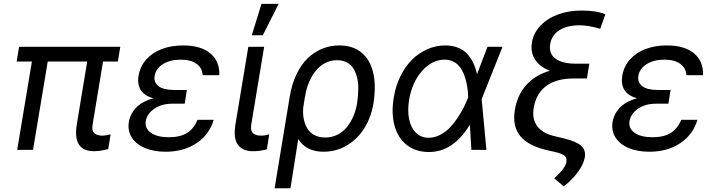

<svg xmlns="http://www.w3.org/2000/svg" viewBox="-20 -793 3774 1016"><path d="M616.5 -545.5 603.7 -467.3H525.2L470.2 -134.9Q467 -116.8 470.3 -104.2Q473.7 -91.6 482.2 -85.8Q490.8 -79.9 500 -77.6Q509.2 -75.3 521.3 -75.3Q540.5 -75.3 565.3 -82.4L552.6 -4.3Q511 7.1 477.3 7.1Q363.3 7.1 386.4 -134.9L441.4 -467.3H232.6L154.8 0H71L148.8 -467.3H68.2L81 -545.5Z M960.2 -261.4H959.9L957.4 -244.3H892Q835.9 -244.3 797.1 -217.9Q758.2 -191.4 751.4 -152Q745.4 -113.6 778.8 -90.2Q812.1 -66.8 873.6 -66.8Q932.9 -66.8 969.1 -89.1Q1005.3 -111.5 1025.6 -159.1H1110.8Q1088.4 -81.7 1020.6 -35.9Q952.8 9.9 856.5 9.9Q794 9.9 747 -9.8Q699.9 -29.5 677.2 -65.5Q654.5 -101.6 661.9 -147.7Q664.4 -162.3 669.6 -175.8Q674.7 -189.3 684.7 -204.2Q694.6 -219.1 708.5 -231.4Q722.3 -243.6 743.4 -254.8Q764.6 -266 790.5 -272.7Q698.2 -300.1 713.1 -392Q721.6 -441.8 753.9 -478.2Q786.2 -514.6 836.5 -533.6Q886.7 -552.6 948.9 -552.6Q1041.9 -552.6 1092.5 -511Q1143.1 -469.5 1140.6 -394.9H1052.6Q1050.8 -432.9 1020.2 -455.1Q989.7 -477.3 936.1 -477.3Q880 -477.3 842.5 -453.8Q805 -430.4 798.3 -392Q793 -356.9 819.2 -336.8Q845.5 -316.8 903.4 -316.8H968.8Z M1294 -545.5H1377.8L1309.7 -134.9Q1306.5 -116.8 1309.8 -104.2Q1313.2 -91.6 1321.9 -85.8Q1330.6 -79.9 1340 -77.6Q1349.4 -75.3 1362.2 -75.3Q1383.5 -75.3 1404.8 -82.4L1392 -2.8Q1355.5 7.1 1318.2 7.1Q1264.6 7.1 1239.2 -26.5Q1213.8 -60 1225.9 -134.9ZM1312.5 -606.5 1363.6 -772.7H1454.5L1370.7 -606.5Z M1433.2 203.1 1512.8 -279.8Q1523.8 -346.9 1548.8 -399.5Q1573.9 -452.1 1608.7 -485.3Q1643.5 -518.5 1685.7 -535.5Q1728 -552.6 1775.6 -552.6Q1846.2 -552.6 1891.9 -515.6Q1937.5 -478.7 1954 -411.8Q1970.5 -344.8 1957.4 -254.3L1956 -244.3Q1943.2 -170.5 1907 -113.1Q1870.7 -55.8 1814.6 -22.9Q1758.5 9.9 1691.8 9.9Q1600.5 9.9 1558.2 -57.2L1517 203.1ZM1584.5 -222.7Q1582.7 -201 1584.7 -180.2Q1586.6 -159.4 1594.3 -138.3Q1601.9 -117.2 1614.9 -101.2Q1627.8 -85.2 1649.9 -75.3Q1671.9 -65.3 1700.3 -65.3Q1734.7 -65.3 1764.2 -79.5Q1793.7 -93.8 1814.3 -118.8Q1834.9 -143.8 1848.9 -175.6Q1862.9 -207.4 1869.3 -244.3L1870.7 -254.3Q1875.7 -292.3 1875.9 -325.3Q1876.1 -358.3 1868.8 -385.8Q1861.5 -413.4 1848.4 -433.1Q1835.2 -452.8 1813.4 -463.6Q1791.5 -474.4 1762.8 -474.4Q1734 -474.4 1708.6 -463.1Q1683.2 -451.7 1664.4 -433.1Q1645.6 -414.4 1630.9 -389.2Q1616.1 -364 1607.2 -337Q1598.4 -310 1593.8 -281.2Z M2247.2 11.4Q2178.6 10.7 2131.9 -26.3Q2085.2 -63.2 2067.5 -128.9Q2049.7 -194.6 2063.9 -278.4Q2073.5 -337.7 2098.5 -388.8Q2123.6 -440 2159.1 -475.9Q2194.6 -511.7 2240.2 -532.1Q2285.9 -552.6 2335.2 -552.6Q2372.5 -552.6 2401.8 -541.4Q2431.1 -530.2 2451 -509.2Q2470.9 -488.3 2483.7 -461.6Q2496.4 -435 2504.3 -400.6L2559.7 -545.5H2639.2L2529.8 -271.3L2528.8 -267.4L2554 0H2474.4L2466.3 -133.2Q2377.8 13.1 2247.2 11.4ZM2457.4 -278.1V-279.8Q2456.7 -296.2 2455.3 -311.4Q2453.8 -326.7 2449.9 -347.3Q2446 -367.9 2440.5 -385.1Q2435 -402.3 2425.4 -419.9Q2415.8 -437.5 2403.4 -449.8Q2391 -462 2372.7 -469.6Q2354.4 -477.3 2332.4 -477.3Q2266.3 -477.3 2213.6 -417.8Q2160.9 -358.3 2144.9 -265.6Q2135.7 -208.1 2144.9 -162.5Q2154.1 -116.8 2181.1 -90.4Q2208.1 -63.9 2248.6 -63.9Q2279.5 -63.9 2308.9 -79.4Q2338.4 -94.8 2360.1 -117.2Q2381.7 -139.6 2401.8 -169.9Q2421.9 -200.3 2433.9 -224.6Q2446 -248.9 2456 -274.1Z M3183.2 -717.3 3156.2 -640.6Q3094.8 -659.1 3046.9 -659.1Q2980.8 -659.1 2940 -633Q2899.1 -606.9 2891.3 -558.9Q2883.2 -509.6 2919.2 -482.8Q2955.3 -456 3029.1 -456H3098.7L3093 -423.3L3085.9 -377.8H3016.3Q2924.7 -377.8 2870.9 -338.4Q2817.1 -299 2804 -220.9Q2794.7 -164.8 2821.9 -126.8Q2849.1 -88.8 2909.1 -73.9L2962.4 -61.1Q3029.8 -44.7 3055.4 -21.7Q3081 1.4 3074.6 40.5Q3067.8 76.7 3037.8 117.7Q3007.8 158.7 2963.1 193.2L2912.6 150.6Q2948.2 118.3 2961.3 98.9Q2974.4 79.5 2977.3 63.9Q2980.8 41.9 2966.4 30.4Q2952.1 18.8 2911.9 9.9L2886.4 4.3Q2778.4 -18.8 2734.2 -71.4Q2690 -123.9 2704.5 -211.6Q2717.7 -290.8 2764.7 -343.2Q2811.8 -395.6 2889.6 -418.7Q2836.3 -439.3 2811.3 -478Q2786.2 -516.7 2794.7 -568.2Q2802.9 -617.9 2839 -656.4Q2875 -695 2931.8 -716.1Q2988.6 -737.2 3057.5 -737.2Q3137.1 -737.2 3183.2 -717.3Z M3519.9 -261.4H3519.5L3517 -244.3H3451.7Q3395.6 -244.3 3356.7 -217.9Q3317.8 -191.4 3311.1 -152Q3305 -113.6 3338.4 -90.2Q3371.8 -66.8 3433.2 -66.8Q3492.5 -66.8 3528.8 -89.1Q3565 -111.5 3585.2 -159.1H3670.5Q3648.1 -81.7 3580.3 -35.9Q3512.4 9.9 3416.2 9.9Q3353.7 9.9 3306.6 -9.8Q3259.6 -29.5 3236.9 -65.5Q3214.1 -101.6 3221.6 -147.7Q3224.1 -162.3 3229.2 -175.8Q3234.4 -189.3 3244.3 -204.2Q3254.3 -219.1 3268.1 -231.4Q3282 -243.6 3303.1 -254.8Q3324.2 -266 3350.1 -272.7Q3257.8 -300.1 3272.7 -392Q3281.2 -441.8 3313.6 -478.2Q3345.9 -514.6 3396.1 -533.6Q3446.4 -552.6 3508.5 -552.6Q3601.6 -552.6 3652.2 -511Q3702.8 -469.5 3700.3 -394.9H3612.2Q3610.4 -432.9 3579.9 -455.1Q3549.4 -477.3 3495.7 -477.3Q3439.6 -477.3 3402.2 -453.8Q3364.7 -430.4 3358 -392Q3352.6 -356.9 3378.9 -336.8Q3405.2 -316.8 3463.1 -316.8H3528.4Z"/></svg>

Font: Karasuma Gothic
Style: Italic
Weight: 400
Italic angle: -9.39999°
Designer: Rasmus Andersson / Ryoko Nishizuka
Foundry: Genbu
Version: Version 1.00